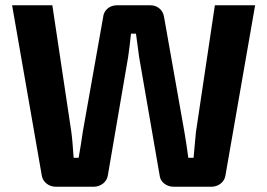

<svg xmlns="http://www.w3.org/2000/svg" viewBox="-20 -710 1016 730"><path d="M950 -690 837 -42Q834 -24 819 -12Q804 0 783 0H641Q620 0 604.5 -12Q589 -24 587 -43L509 -493Q506 -515 503 -537.5Q500 -560 497 -582H478Q476 -560 473 -537Q470 -514 467 -492L390 -43Q387 -24 371.5 -12Q356 0 336 0H193Q172 0 157 -12Q142 -24 139 -42L26 -690H179L251 -210Q254 -188 256 -163Q258 -138 260 -110H279Q283 -134 287.5 -160.5Q292 -187 295 -210L372 -644Q374 -665 389 -677.5Q404 -690 425 -690H551Q572 -690 586.5 -677.5Q601 -665 604 -644L681 -209Q685 -185 689 -159.5Q693 -134 696 -110H716Q718 -134 720.5 -160Q723 -186 725 -208L797 -690Z"/></svg>

Font: Exo 2
Style: Bold
Weight: 700
Designer: Natanael Gama
Foundry: Natanael Gama
Version: Version 2.010